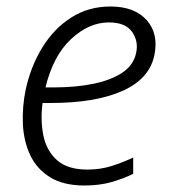

<svg xmlns="http://www.w3.org/2000/svg" viewBox="-20 -561 528 591"><path d="M240 10Q175 10 134 -15.5Q93 -41 73 -83.5Q53 -126 50.5 -178.5Q48 -231 59 -285Q75 -358 111 -416Q147 -474 200 -507.5Q253 -541 320 -541Q394 -541 431.5 -499Q469 -457 455 -390Q439 -317 355.5 -280.5Q272 -244 136 -244H111Q104 -191 113.5 -144Q123 -97 155.5 -68Q188 -39 249 -39Q289 -39 323.5 -50Q358 -61 390 -76V-26Q360 -11 323 -0.5Q286 10 240 10ZM315 -492Q254 -492 199 -441Q144 -390 120 -292H147Q213 -292 267 -303Q321 -314 356 -337Q391 -360 399 -398Q407 -434 386.5 -463Q366 -492 315 -492Z"/></svg>

Font: Noto Sans Light
Style: Italic
Weight: 300
Italic angle: -12°
Designer: Monotype Design Team
Foundry: Monotype Imaging Inc.
Version: Version 2.013; ttfautohint (v1.8.4.7-5d5b)